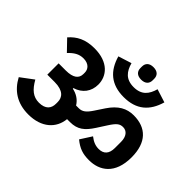

<svg xmlns="http://www.w3.org/2000/svg" viewBox="-197 -1175 1416 1416"><g transform="rotate(45 511.5 -467.0)"><path d="M661 -787C704 -787 725 -810 725 -844V-860C725 -894 704 -917 661 -917C618 -917 597 -894 597 -860V-844C597 -810 618 -787 661 -787ZM661 -605C793 -605 867 -672 901 -790L797 -823C778 -755 743 -709 661 -709C579 -709 544 -755 525 -823L421 -790C455 -672 529 -605 661 -605ZM254 -17C392 -17 471 -93 481 -195H512C589 -195 631 -229 677 -300L724 -373C761 -431 781 -446 815 -446C854 -446 881 -414 881 -358V-294C881 -234 853 -204 801 -204C768 -204 739 -215 706 -241L649 -152C702 -109 744 -95 809 -95C919 -95 1017 -159 1017 -332C1017 -488 938 -563 809 -563C737 -563 678 -531 625 -452L576 -378C546 -333 522 -313 486 -313H457C434 -351 397 -375 352 -384V-390C424 -412 464 -467 464 -539C464 -625 401 -708 255 -708C161 -708 102 -676 55 -622L135 -539C171 -577 204 -598 250 -598C305 -598 331 -566 331 -530V-516C331 -470 298 -442 220 -442H146V-324H222C313 -324 343 -283 343 -236V-218C343 -169 316 -134 248 -134C188 -134 148 -167 109 -236L10 -162C58 -72 136 -17 254 -17Z"/></g></svg>

Font: IBM Plex Devanagari
Style: Bold
Weight: 700
Designer: Mike Abbink, Paul van der Laan, Pieter van Rosmalen, Erin McLaughlin
Foundry: Bold Monday
Version: Version 1.0